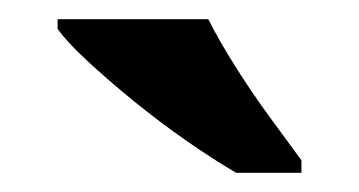

<svg xmlns="http://www.w3.org/2000/svg" viewBox="-20 -786 374 200"><path d="M226 -606Q202 -620 174 -639.5Q146 -659 119 -681Q92 -703 70.5 -723Q49 -743 40 -756V-766H197Q208 -744 225 -717Q242 -690 261 -664Q280 -638 294 -619V-606Z"/></svg>

Font: Noto Serif NP Hmong
Style: Regular
Weight: 400
Designer: Dalton Maag Ltd
Foundry: Dalton Maag Ltd
Version: Version 1.001